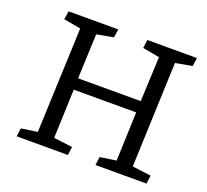

<svg xmlns="http://www.w3.org/2000/svg" viewBox="-120 -847 1073 994"><g transform="rotate(20 416.0 -350.0)"><path d="M604 -328H260L250 -59L353 -46L347 0H65L71 -46L160 -59L183 -637L89 -654L96 -700H370L363 -654L271 -637L261 -391H606L617 -637L524 -654L530 -700H803L797 -654L705 -637L683 -59L786 -46L780 0H499L505 -46L594 -59Z"/></g></svg>

Font: Literata 7pt
Style: Italic
Weight: 400
Italic angle: -2°
Designer: Latin by Veronika Burian and Jose Scaglione. Greek by Irene Vlachou. Cyrillic by Vera Evstafieva
Foundry: TypeTogether
Version: Version 3.002